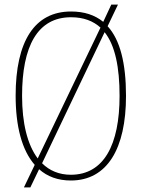

<svg xmlns="http://www.w3.org/2000/svg" viewBox="-20 -775 616 835"><path d="M131 -58 84 40H112L150 -39C186 -7 232 10 288 10C446 10 528 -128 528 -358C528 -501 502 -602 448 -661L493 -755H464L429 -680C392 -710 346 -725 289 -725C130 -725 48 -595 48 -359C48 -226 75 -122 131 -58ZM417 -655 144 -86C99 -146 76 -240 76 -358C76 -574 143 -700 289 -700C343 -700 385 -684 417 -655ZM288 -15C237 -15 195 -33 163 -65L435 -635C481 -577 500 -482 500 -358C500 -146 432 -15 288 -15Z"/></svg>

Font: Noto Serif Hebrew Condensed Thin
Style: Regular
Weight: 100
Width: 3
Designer: Monotype Design Team
Foundry: Monotype Imaging Inc.
Version: Version 2.004